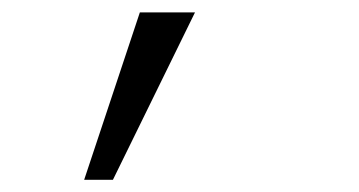

<svg xmlns="http://www.w3.org/2000/svg" viewBox="-20 -111 586 313"><path d="M297.9 -90.8 164.1 182.1H117.2L208 -90.8Z"/></svg>

Font: Anonymous Pro
Style: Regular
Weight: 400
Monospace: yes
Designer: Mark Simonson
Version: Version 1.003